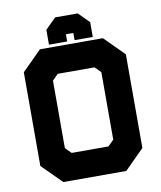

<svg xmlns="http://www.w3.org/2000/svg" viewBox="-92 -923 837 997"><g transform="rotate(-10 326.5 -425.0)"><path d="M160.5 0 57.5 -103V-597L160.5 -700H492.5L595.5 -597V-103L492.5 0ZM229.5 -141.5H423.5L454 -172V-528L423.5 -558.5H229.5L199 -528V-172ZM197 -71H457.5L524.5 -138V-562.5L457.5 -629.5H197L130 -562.5V-138ZM197 -71 130 -138V-562.5L197 -629.5H457.5L524.5 -562.5V-138L457.5 -71ZM386 -849.5 442 -793.5V-715.5H346V-753.5H307V-715.5H211V-793.5L267 -849.5ZM360 -805.5H292L259 -769.5V-756.5V-769.5L292 -805.5H360L393 -769.5V-756.5V-769.5Z"/></g></svg>

Font: Tourney Thin Black
Style: Regular
Weight: 900
Version: Version 1.015